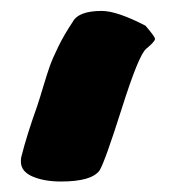

<svg xmlns="http://www.w3.org/2000/svg" viewBox="-20 -736 321 355"><path d="M250 -645.5Q236.3 -633.8 205.1 -535.2Q173.8 -436.5 164.1 -420.9Q149.4 -400.4 92.8 -400.4Q61.5 -400.4 40 -409.7Q18.6 -418.9 18.6 -437.5Q18.6 -443.4 19.5 -446.3Q29.3 -485.4 48.8 -540Q53.7 -554.7 60.5 -577.6Q67.4 -600.6 72.3 -614.3Q77.1 -627.9 87.9 -649.9Q98.6 -671.9 114.3 -695.3Q125 -715.8 168 -715.8Q196.3 -715.8 249 -688.5Q266.6 -668 266.6 -664.1Q266.6 -659.2 250 -645.5Z"/></svg>

Font: Essays1743
Style: Bold
Weight: 700
Designer: Based on the typeface in a 1743 English translation of the essays of Montaigne.  PostScript/TrueType font designed by Jo
Version: Version 002.100